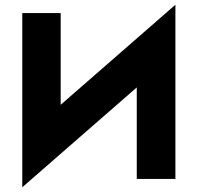

<svg xmlns="http://www.w3.org/2000/svg" viewBox="-20 -755 834 810"><path d="M715 -524 720 -735 79 -176 74 35ZM236 -700H74V35L236 -131ZM720 -735 557 -563V0H720Z"/></svg>

Font: Jost
Style: Bold
Weight: 700
Version: Version 3.710